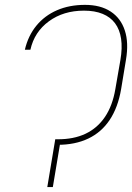

<svg xmlns="http://www.w3.org/2000/svg" viewBox="-20 -757 535 777"><path d="M207.5 -193.4H212.4Q277.8 -192.9 326.2 -215.8Q374.5 -238.8 405 -284.2Q435.5 -329.6 446.8 -396.5L467.3 -514.6Q475.6 -563 470 -600.3Q464.4 -637.7 445.6 -662.8Q426.8 -688 395.3 -700.9Q363.8 -713.9 319.8 -713.9Q236.8 -713.9 178 -670.9Q119.1 -627.9 103 -555.7H80.6Q93.8 -612.3 127.2 -653.1Q160.6 -693.8 210.7 -715.6Q260.7 -737.3 323.7 -737.3Q386.7 -737.3 427.7 -710.4Q468.8 -683.6 485.1 -633.8Q501.5 -584 489.7 -514.6L470.2 -396.5Q457.5 -322.3 424.1 -272Q390.6 -221.7 337.4 -196.3Q284.2 -170.9 212.4 -170.9H204.6ZM226.1 -193.4 193.8 0H171.4L203.6 -193.4Z"/></svg>

Font: Inter 20pt Thin
Style: Italic
Weight: 250
Italic angle: -9.3988°
Version: Version 4.001;git-66647c0bb